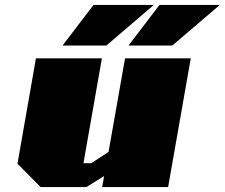

<svg xmlns="http://www.w3.org/2000/svg" viewBox="-20 -760 913 780"><path d="M234 -575 360 -740H605L412 -575ZM502 -575 628 -740H873L680 -575ZM145 0 51 -95 126 -523H394L319 -97H351L421 -143L488 -523H755L663 0H395L403 -45L331 0Z"/></svg>

Font: Tomorrow ExtraBold
Style: Italic
Weight: 800
Italic angle: -10°
Designer: Tony de Marco, Monica Rizzolli
Foundry: Just in Type
Version: Version 2.002